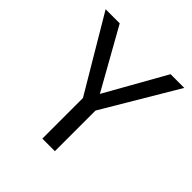

<svg xmlns="http://www.w3.org/2000/svg" viewBox="-193 -883 1035 1035"><g transform="rotate(45 325.0 -365.0)"><path d="M30.3 -732.4H137.7L331.1 -387.7L525.4 -732.4H629.9L377.9 -307.6V2H282.2V-307.6Z"/></g></svg>

Font: Nasu
Style: Regular
Weight: 400
Designer: Ryoko NISHIZUKA (kana &amp; ideographs); Paul D. Hunt (Latin, Greek &amp; Cyrillic); Wenlong ZHANG (bopomofo); Sandoll C
Version: Version 2014.1215